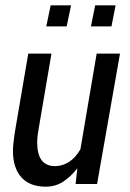

<svg xmlns="http://www.w3.org/2000/svg" viewBox="-20 -690 488 720"><path d="M151.5 10Q91.5 10 60 -25.2Q28.5 -60.5 28.5 -125Q28.5 -136.5 30.8 -157Q33 -177.5 36.5 -199L86 -489H173L126 -213.5Q124 -202 121.8 -186.5Q119.5 -171 119.5 -155.5Q119.5 -67 186.5 -67Q213.5 -67 238.2 -82.5Q263 -98 281.5 -130L342.5 -489H430L344 0H263.5L270 -59Q246 -28 217.2 -9Q188.5 10 151.5 10ZM153.5 -591 170 -670H246.5L230 -591ZM321 -591 337 -670H413.5L398 -591Z"/></svg>

Font: Cabin Condensed
Style: Italic
Weight: 400
Width: 3
Italic angle: -10°
Designer: Pablo Impallari
Foundry: Pablo Impallari. http://www.impallari.com Igino Marini. http://www.ikern.com
Version: Version 3.001; ttfautohint (v1.8.3)